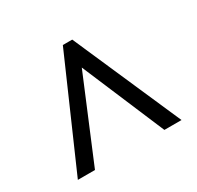

<svg xmlns="http://www.w3.org/2000/svg" viewBox="-108 -839 729 709"><g transform="rotate(-30 257.0 -484.5)"><path d="M35 -255H108L255 -607L404 -255H477L276 -714H236Z"/></g></svg>

Font: Noto Serif Georgian SemiCondensed Bold
Style: Regular
Weight: 700
Width: 4
Designer: Monotype Design Team, Akaki Razmadze
Foundry: Google LLC
Version: Version 2.003